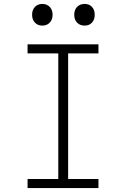

<svg xmlns="http://www.w3.org/2000/svg" viewBox="-20 -955 640 975"><path d="M410 -825Q386 -825 371.5 -840Q357 -855 357 -880Q357 -905 371.5 -920Q386 -935 410 -935Q433 -935 447 -920Q461 -905 461 -880Q461 -855 447 -840Q433 -825 410 -825ZM195 -825Q172 -825 157.5 -840Q143 -855 143 -880Q143 -905 157.5 -920Q172 -935 195 -935Q218 -935 232.5 -920Q247 -905 247 -880Q247 -855 232.5 -840Q218 -825 195 -825ZM120 0V-46H276V-684H120V-730H480V-684H326V-46H480V0Z"/></svg>

Font: JetBrains Mono NL Thin
Style: Regular
Weight: 100
Monospace: yes
Designer: Philipp Nurullin, Konstantin Bulenkov
Foundry: JetBrains
Version: Version 2.305; ttfautohint (v1.8.4.7-5d5b)